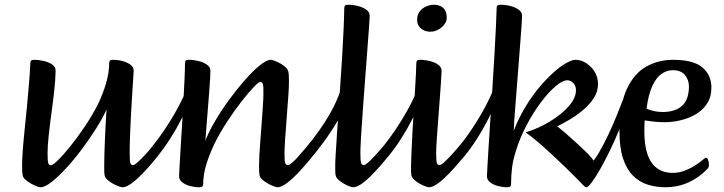

<svg xmlns="http://www.w3.org/2000/svg" viewBox="-20 -776 3051 809"><path d="M150.9 13Q145.9 13 134.7 8.9Q123.5 4.8 110.7 -2.4Q97.9 -9.6 88.1 -18.1Q78.4 -26.5 76.1 -35.1Q74.4 -42 73.7 -52.5Q73.1 -63 73.1 -78.1Q73.1 -102.6 75.8 -140.6Q78.5 -178.5 83.3 -224.7Q88.2 -270.8 93 -320.6Q97.7 -370.3 101.8 -419Q105.8 -467.7 107.9 -510.1Q107.9 -517.2 111.5 -520.6Q115 -524 124.3 -524Q144.6 -524 165.7 -518.8Q186.7 -513.7 200.9 -503.4Q215 -493 214.3 -477.2Q213.6 -440.1 208.4 -392.5Q203.1 -344.9 196.3 -295.7Q189.6 -246.6 185 -203.2Q180.4 -159.8 180.4 -131Q180.4 -97.2 183.3 -88.6Q186.1 -79.9 194.9 -79.9Q203 -79.9 224.8 -101.4Q246.6 -122.8 275.9 -159.1Q305.3 -195.4 335.8 -240.6Q366.4 -285.8 390.9 -333Q413.2 -378.7 426.6 -424Q440 -469.4 440 -509.4Q440 -517.2 443.5 -520.6Q447.1 -524 457.1 -524Q476.7 -524 496.2 -518.8Q515.7 -513.7 529.5 -503.4Q543.3 -493 543.3 -477.2Q543.3 -474.9 541.6 -449.7Q539.9 -424.4 537.4 -385Q534.9 -345.5 532.3 -299.9Q529.8 -254.3 528.1 -209.7Q526.4 -165.1 526.4 -131.3Q526.4 -97.5 529.3 -88.9Q532.1 -80.2 540.9 -80.2Q546.6 -80.2 559.4 -91.8Q572.2 -103.4 587.6 -119.6Q603 -135.9 616.1 -151.7Q629.2 -167.6 635.7 -175.4Q638.6 -178.7 640.3 -180.7Q641.9 -182.7 644.2 -182.7Q648.8 -182.7 655.2 -172.1Q661.6 -161.5 661.6 -150Q661.6 -145.7 660.4 -141.7Q659.1 -137.6 656.2 -133.8Q645.7 -119 625.5 -94.7Q605.3 -70.4 581.4 -45.5Q557.4 -20.5 534.9 -3.8Q512.5 13 496.2 13Q490.5 13 479.3 8.9Q468.1 4.8 455.3 -2.4Q442.5 -9.6 433.1 -18.1Q423.7 -26.5 421.4 -35.1Q419.7 -42 419.4 -52.5Q419.1 -63 419.1 -78.1Q419.1 -97 419.9 -126Q420.8 -155 422.1 -188.3Q423.5 -221.6 425.3 -254.6Q427.2 -287.6 428.9 -314.5Q412.8 -278.9 385.2 -234.9Q357.5 -190.9 324.9 -147.4Q292.3 -103.8 258.9 -67.5Q225.5 -31.3 197.2 -9.1Q168.9 13 150.9 13Z M594 -70.3Q588.3 -67.3 584 -71.6Q579.6 -75.9 578.2 -84.1Q576.8 -92.4 578.7 -101.4Q580.7 -110.5 586.5 -116.9Q617.3 -151.5 649.5 -195.5Q681.7 -239.5 710.7 -288.8Q739.8 -338 761 -386.9Q767 -399.2 771.3 -391.6Q775.7 -384 777.5 -369.9Q779.3 -355.9 775.8 -346.6Q764.8 -315 744.1 -273.9Q723.4 -232.8 697.1 -191.7Q670.9 -150.6 644 -118.2Q617.1 -85.7 594 -70.3Z M819.1 13Q800.5 13 780.7 7.7Q760.8 2.4 747.7 -8Q734.6 -18.3 734.6 -33.8Q734.6 -41.9 736.5 -73.3Q738.3 -104.7 741 -150.5Q743.7 -196.3 747 -249Q750.4 -301.7 753.1 -352.5Q755.8 -403.2 757.6 -444.8Q759.5 -486.4 759.5 -510.1Q759.5 -517.2 762.6 -520.6Q765.8 -524 775.2 -524Q795.4 -524 816.5 -518.8Q837.6 -513.7 852.1 -503.4Q866.6 -493 866.6 -477.2Q866.6 -468.7 865.4 -445.3Q864.2 -422 861.6 -391.2Q859.1 -360.4 856.6 -326.5Q854 -292.7 851.5 -262.4Q849 -232.1 847.5 -210.6Q846 -189.1 845.3 -182.4Q858.4 -218.3 884.9 -263.6Q911.4 -309 944.6 -354.6Q977.9 -400.1 1011.7 -438.6Q1045.6 -477 1074.5 -500.5Q1103.5 -524 1120.9 -524Q1125.8 -524 1137 -519.9Q1148.2 -515.8 1160.7 -508.9Q1173.2 -502.1 1182.5 -493.6Q1191.9 -485.2 1194.3 -475.9Q1196.3 -469.7 1196.9 -458.9Q1197.6 -448 1197.6 -432.9Q1197.6 -411.6 1194.8 -370.3Q1191.9 -329.1 1188.1 -281.2Q1184.4 -233.4 1181.5 -191.1Q1178.7 -148.8 1178.7 -125.1Q1178.7 -96.9 1181.8 -88.6Q1185 -80.2 1193.8 -80.2Q1199.6 -80.2 1212.4 -91.8Q1225.2 -103.4 1240.5 -119.6Q1255.9 -135.9 1269 -151.7Q1282.2 -167.6 1288.6 -175.4Q1292.2 -179.3 1293.5 -181Q1294.9 -182.7 1297.2 -182.7Q1301.7 -182.7 1308.1 -172.1Q1314.6 -161.5 1314.6 -150Q1314.6 -145.7 1313.3 -141.7Q1312 -137.6 1309.1 -133.8Q1298.6 -119 1278.3 -94.7Q1257.9 -70.4 1234.1 -45.5Q1210.3 -20.5 1187.7 -3.8Q1165.1 13 1149.4 13Q1144.5 13 1133.3 8.9Q1122.1 4.8 1109.2 -2.4Q1096.4 -9.6 1086.5 -18.1Q1076.6 -26.5 1074.3 -35.1Q1072.6 -42 1072 -52.5Q1071.3 -63 1071.3 -78.1Q1071.3 -94.6 1073 -125.1Q1074.7 -155.6 1077.7 -192.9Q1080.8 -230.2 1083.3 -267Q1085.8 -303.7 1087.9 -333.8Q1089.9 -363.9 1089.9 -379.7Q1090.6 -413.5 1087.4 -422.1Q1084.2 -430.8 1076.1 -430.8Q1069.5 -430.8 1048 -407.9Q1026.5 -385.1 997.3 -347.9Q968.1 -310.8 938.8 -265.9Q909.4 -221.1 887.4 -178Q863.7 -129.5 849.9 -85.3Q836.2 -41 836.2 -0.9Q836.2 6.2 832.5 9.6Q828.7 13 819.1 13Z M1233.1 -46.4Q1230.1 -43.4 1222.2 -45.4Q1214.4 -47.4 1206 -51.6Q1197.7 -55.7 1193.4 -60.4Q1189 -65 1192 -68Q1275 -155 1325.5 -226.9Q1376 -298.9 1400.5 -357.4Q1425 -416 1430 -462Q1432 -476 1436.6 -472Q1441.1 -468 1445.3 -450.5Q1449.4 -433 1449.1 -407.5Q1448.8 -382 1440.8 -352Q1428.8 -312 1402 -266Q1375.1 -219.9 1342.4 -175.7Q1309.7 -131.5 1279.9 -96.9Q1250.1 -62.4 1233.1 -46.4Z M1468.2 13Q1463.3 13 1452.1 8.9Q1440.9 4.8 1428.4 -2.4Q1415.9 -9.6 1406.5 -18.1Q1397.1 -26.5 1394.8 -35.1Q1393.1 -40.1 1392.8 -50.3Q1392.5 -60.5 1392.5 -78.1Q1392.5 -98 1394.9 -133.9Q1397.2 -169.8 1400.2 -216.7Q1403.2 -263.6 1406.9 -317.4Q1410.5 -371.2 1414.5 -428.4Q1418.5 -485.7 1421.9 -541.9Q1425.2 -598.2 1427.6 -649.5Q1429.9 -700.7 1430.6 -742.1Q1430.6 -749.2 1433.8 -752.6Q1437 -756 1447 -756Q1467.3 -756 1488 -750.8Q1508.7 -745.7 1523.2 -735.4Q1537.7 -725 1537.7 -709.2Q1537.7 -700.7 1534.9 -660.8Q1532 -620.8 1527.5 -562.3Q1522.9 -503.8 1518.1 -438Q1513.3 -372.3 1508.7 -309.8Q1504.2 -247.3 1501.3 -199.6Q1498.5 -151.9 1498.5 -131.3Q1498.5 -97.5 1501.7 -88.9Q1504.9 -80.2 1512.9 -80.2Q1518.7 -80.2 1531.5 -91.8Q1544.3 -103.4 1559.7 -119.6Q1575 -135.9 1588.2 -151.7Q1601.3 -167.6 1607.8 -175.4Q1611.3 -179.3 1612.7 -181Q1614 -182.7 1616.3 -182.7Q1620.9 -182.7 1627.3 -172.1Q1633.7 -161.5 1633.7 -150Q1633.7 -140.8 1628.2 -133.8Q1617.5 -119 1597.3 -94.7Q1577.1 -70.4 1553.3 -45.5Q1529.5 -20.5 1507 -3.8Q1484.5 13 1468.2 13Z M1567 -70.3Q1561.3 -67.3 1557 -71.6Q1552.6 -75.9 1551.2 -84.1Q1549.8 -92.4 1551.7 -101.4Q1553.7 -110.5 1559.5 -116.9Q1590.3 -151.5 1622.5 -195.5Q1654.7 -239.5 1683.7 -288.8Q1712.8 -338 1734 -386.9Q1740 -399.2 1744.3 -391.6Q1748.7 -384 1750.5 -369.9Q1752.3 -355.9 1748.8 -346.6Q1737.8 -315 1717.1 -273.9Q1696.4 -232.8 1670.1 -191.7Q1643.9 -150.6 1617 -118.2Q1590.1 -85.7 1567 -70.3Z M1787.5 13Q1782.6 13 1771.4 8.9Q1760.2 4.8 1747.7 -2.4Q1735.2 -9.6 1725.8 -18.1Q1716.5 -26.5 1714.1 -35.1Q1712.5 -40.1 1712.1 -50.3Q1711.8 -60.5 1711.8 -78.1Q1712.5 -101.8 1714 -138.9Q1715.5 -176.1 1718 -220.5Q1720.5 -264.8 1723.4 -310.1Q1726.2 -355.4 1728.7 -396.5Q1731.2 -437.6 1732.7 -467.5Q1734.2 -497.5 1734.2 -510.1Q1734.2 -517.2 1737.4 -520.6Q1740.6 -524 1749.9 -524Q1770.2 -524 1791.3 -518.8Q1812.4 -513.7 1826.5 -503.4Q1840.6 -493 1840.6 -477.2Q1840.6 -466.3 1838.3 -433.4Q1835.9 -400.4 1832.8 -356.4Q1829.6 -312.3 1826 -267.1Q1822.5 -221.9 1820.1 -185.3Q1817.8 -148.8 1817.8 -131.3Q1817.8 -97.5 1821 -88.9Q1824.2 -80.2 1832.3 -80.2Q1838 -80.2 1850.8 -91.8Q1863.6 -103.4 1879 -119.6Q1894.3 -135.9 1907.5 -151.7Q1920.6 -167.6 1927.1 -175.4Q1930.6 -179.3 1932 -181Q1933.3 -182.7 1935.6 -182.7Q1940.2 -182.7 1946.6 -172.1Q1953 -161.5 1953 -150Q1953 -145.7 1951.7 -141.7Q1950.5 -137.6 1947.5 -133.8Q1937.1 -119 1916.9 -94.7Q1896.7 -70.4 1872.7 -45.5Q1848.8 -20.5 1826.3 -3.8Q1803.9 13 1787.5 13ZM1793.7 -642.4Q1777 -642.4 1764.4 -648.8Q1751.8 -655.2 1744.6 -666.6Q1737.5 -678 1737.5 -691.6Q1737.5 -712.9 1747.9 -727Q1758.2 -741 1774.9 -748.5Q1791.6 -756 1809 -756Q1822.9 -756 1835.1 -750.7Q1847.3 -745.5 1854.9 -733.4Q1862.4 -721.4 1862.4 -700.7Q1862.4 -686.1 1852 -672.5Q1841.5 -658.8 1825.6 -650.6Q1809.6 -642.4 1793.7 -642.4Z M1887 -70.3Q1881.3 -67.3 1877 -71.6Q1872.6 -75.9 1871.2 -84.1Q1869.8 -92.4 1871.7 -101.4Q1873.7 -110.5 1879.5 -116.9Q1910.3 -151.5 1942.5 -195.5Q1974.7 -239.5 2003.7 -288.8Q2032.8 -338 2054 -386.9Q2060 -399.2 2064.3 -391.6Q2068.7 -384 2070.5 -369.9Q2072.3 -355.9 2068.8 -346.6Q2057.8 -315 2037.1 -273.9Q2016.4 -232.8 1990.1 -191.7Q1963.9 -150.6 1937 -118.2Q1910.1 -85.7 1887 -70.3Z M2116.3 13Q2097.7 13 2077.9 7.7Q2058 2.4 2044.9 -8Q2031.8 -18.3 2031.8 -33.8Q2031.8 -40.9 2033.8 -75.8Q2035.8 -110.6 2039.2 -164.8Q2042.5 -218.9 2046.9 -284.3Q2051.2 -349.6 2055.6 -418Q2059.9 -486.4 2063.6 -549.6Q2067.3 -612.9 2069.6 -663.4Q2072 -713.9 2072.7 -742.1Q2072.7 -749.2 2075.9 -752.6Q2079.1 -756 2089.1 -756Q2109.4 -756 2130.1 -750.8Q2150.8 -745.7 2165.3 -735.4Q2179.8 -725 2179.8 -709.2Q2179.8 -700.7 2177.4 -664.4Q2175.1 -628 2170.7 -575.8Q2166.4 -523.6 2162.2 -466.4Q2158 -409.2 2153.7 -357.6Q2149.3 -305.9 2147 -269.7Q2144.6 -233.5 2144.6 -225.2Q2165.3 -278.4 2193.2 -324.5Q2221 -370.5 2251.5 -407.1Q2282 -443.7 2311.6 -470Q2341.1 -496.4 2365.7 -510.2Q2390.3 -524 2404.9 -524Q2420.9 -524 2437.2 -516.8Q2453.4 -509.5 2467.8 -495.9Q2482.2 -482.2 2490.9 -463.4Q2499.7 -444.7 2499.7 -420.7Q2499.7 -390.5 2482.2 -363.1Q2464.6 -335.8 2437.6 -313Q2410.5 -290.2 2381 -272.6Q2351.4 -255.1 2328.1 -243.8Q2343 -232.2 2363.4 -214.5Q2383.8 -196.9 2405.1 -177.4Q2426.4 -157.9 2444.3 -140.7Q2462.2 -123.5 2471.5 -111.8Q2480.8 -101.8 2485.3 -91.7Q2489.9 -81.6 2489.9 -71.5Q2489.9 -53.7 2482.5 -35Q2475.1 -16.3 2465.1 -1.2Q2457.3 13 2450.1 13Q2445.2 13 2434.2 1.2Q2427.9 -5.8 2408 -26Q2388.2 -46.1 2360.7 -72.7Q2333.2 -99.2 2302.8 -127.5Q2272.3 -155.7 2243.9 -179.8Q2215.4 -203.8 2194.9 -218.2Q2248.1 -234.5 2296.7 -263.9Q2345.4 -293.3 2376.1 -328.1Q2406.9 -362.9 2406.9 -396.2Q2406.9 -413.6 2395.9 -425.7Q2384.8 -437.7 2370.3 -437.7Q2350.5 -437.7 2320.7 -412.4Q2290.9 -387.2 2259.1 -344.8Q2227.4 -302.5 2199 -249Q2170.7 -195.5 2153.5 -139.3Q2141.9 -103.3 2137.7 -70Q2133.4 -36.8 2133.4 -0.9Q2133.4 6.2 2129.7 9.6Q2125.9 13 2116.3 13Z M2450.6 13Q2446.9 13 2445.2 1.8Q2443.4 -9.3 2444.6 -25.2Q2445.9 -41.2 2450 -55.5Q2454 -69.9 2460.4 -76.3Q2481.1 -95 2502 -130.1Q2522.9 -165.3 2542.8 -207.8Q2562.8 -250.3 2579.9 -292.6Q2596.9 -334.9 2609.2 -366.8Q2611.2 -372.8 2614.5 -368.6Q2617.9 -364.4 2620.4 -355.3Q2622.9 -346.1 2623 -335.2Q2623.1 -324.2 2619.7 -314.8Q2607.4 -273.5 2588.7 -228.2Q2570 -182.9 2549.1 -140Q2528.3 -97.2 2508.4 -62.4Q2488.4 -27.6 2473.1 -7.3Q2457.9 13 2450.6 13Z M2783 13Q2743.9 13 2709.1 2Q2674.4 -9 2647.8 -35.1Q2621.2 -61.3 2605.7 -106.9Q2590.2 -152.5 2590.2 -221.1Q2590.2 -334.1 2621 -400.5Q2651.9 -466.8 2703.1 -495.4Q2754.3 -524 2815.5 -524Q2902.5 -524 2940 -491.6Q2977.5 -459.2 2977.5 -406.8Q2977.5 -368.2 2959.9 -340.4Q2942.3 -312.7 2912.8 -295.2Q2883.3 -277.7 2848.8 -269.4Q2814.4 -261.1 2780.3 -261.1Q2756.7 -261.1 2734.7 -263.5Q2712.7 -266 2696.4 -268.7Q2695.7 -262.8 2695.3 -247.9Q2695 -233 2695 -220.8Q2695 -165.4 2707.9 -126.7Q2720.7 -88.1 2747.4 -67.9Q2774.1 -47.6 2814.5 -47.6Q2840.2 -47.6 2863.6 -56.4Q2887 -65.2 2905.8 -77.2Q2924.6 -89.2 2935.2 -97.6Q2944.6 -105.3 2948.2 -108.2Q2951.8 -111 2954.8 -111Q2960.4 -111 2963.8 -101.5Q2967.1 -91.9 2967.1 -80.4Q2967.1 -76.4 2965.5 -72Q2963.9 -67.6 2957.6 -61.4Q2925.3 -27.7 2880.6 -7.3Q2835.9 13 2783 13ZM2704.3 -319.4Q2707.7 -315.3 2729.4 -309.5Q2751.1 -303.8 2778 -304.1Q2810.5 -305.1 2833.9 -316.5Q2857.3 -327.9 2870.1 -351.2Q2882.8 -374.6 2882.8 -411.4Q2882.8 -439.8 2865.9 -460Q2849 -480.3 2814.3 -480.3Q2789.6 -480.3 2767.1 -464.5Q2744.6 -448.7 2728.4 -413.2Q2712.1 -377.7 2704.3 -319.4Z"/></svg>

Font: Briem Hand Thin
Style: Regular
Weight: 100
Designer: Gunnlaugur SE Briem, Eben Sorkin
Foundry: Sorkin Type Co.
Version: Version 1.003